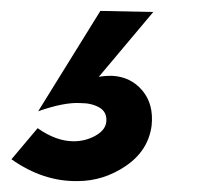

<svg xmlns="http://www.w3.org/2000/svg" viewBox="-20 -87 408 352"><path d="M164 -67 261 -65 161 54Q169 52 186 52Q220 54 241 79Q262 104 258 143Q252 189 211 217Q170 245 122 245Q59 246 1 205L49 148Q83 172 115 172Q137 172 155.5 161.5Q174 151 175 135Q176 118 162 110Q148 102 128 102Q98 100 50 117Z"/></svg>

Font: Jost* 600 Semi
Style: Italic
Weight: 600
Italic angle: -10°
Version: Version 3.500